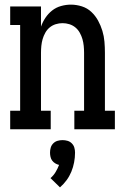

<svg xmlns="http://www.w3.org/2000/svg" viewBox="-20 -558 540 829"><path d="M24 0V-80H67V-450H24V-530H157V-443Q164 -463 176 -481Q188 -499 205 -512.5Q222 -526 243.5 -532Q265 -538 286 -538Q310 -538 333.5 -530.5Q357 -523 374.5 -506.5Q392 -490 403.5 -469Q415 -448 422 -425Q429 -402 431 -378Q433 -354 433 -330V-80H476V0H301V-80H343V-330Q343 -345 341.5 -360Q340 -375 336 -389Q332 -403 324.5 -416.5Q317 -430 305.5 -439.5Q294 -449 279.5 -453.5Q265 -458 250 -458Q235 -458 220.5 -453.5Q206 -449 194.5 -439.5Q183 -430 175.5 -416.5Q168 -403 164 -389Q160 -375 158.5 -360Q157 -345 157 -330V-80H199V0ZM239 251 198 211Q211 200 220 185Q229 170 235 154Q226 152 218 147Q210 142 205 135Q200 128 198 119Q196 110 196 101Q196 90 199 79.5Q202 69 210 61Q218 53 228.5 50Q239 47 250 47Q261 47 271.5 50Q282 53 290 61Q298 69 301 79.5Q304 90 304 101Q304 122 300 143Q296 164 288 183.5Q280 203 267.5 220Q255 237 239 251Z"/></svg>

Font: Iosevka Slab Medium
Style: Regular
Weight: 500
Monospace: yes
Designer: Belleve Invis
Foundry: Belleve Invis
Version: Version 11.1.1; ttfautohint (v1.8.3)